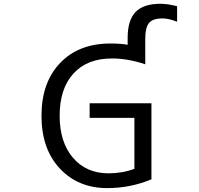

<svg xmlns="http://www.w3.org/2000/svg" viewBox="-20 -969 1040 1001"><path d="M769.5 -430.7V-34.2Q660.2 11.7 539.1 11.7Q387.7 11.7 292 -90.3Q196.3 -192.4 196.3 -365.2Q196.3 -539.1 293.5 -640.6Q390.6 -742.2 555.7 -742.2Q613.3 -742.2 645.5 -735.4V-771.5Q645.5 -863.3 686.5 -906.2Q727.5 -949.2 815.4 -949.2Q856.4 -949.2 903.3 -936.5V-855.5Q860.4 -873 827.1 -873Q776.4 -873 756.8 -849.1Q737.3 -825.2 737.3 -767.6V-633.8Q643.6 -665 562.5 -664.1Q434.6 -664.1 362.8 -585.4Q291 -506.8 291 -365.2Q291 -227.5 360.4 -146.5Q429.7 -65.4 545.9 -65.4Q618.2 -65.4 680.7 -88.9V-354.5H447.3V-430.7Z"/></svg>

Font: Gen Shin Gothic Monospace Regular
Style: Regular
Weight: 400
Designer: [Source Han Sans]
Ryoko NISHIZUKA  (kana & ideographs); Paul D. Hunt (Latin, Greek & Cyrillic); Wenlong ZHANG  (bopomofo
Version: Version 1.002.20150607